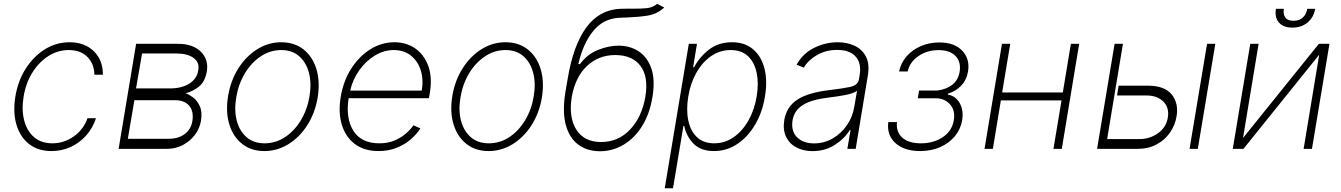

<svg xmlns="http://www.w3.org/2000/svg" viewBox="-20 -773 6963 997"><path d="M247.5 11.4Q176.8 11.4 130.3 -25.6Q83.8 -62.5 65.2 -126.4Q46.5 -190.3 59.7 -271Q72.8 -352.3 113.3 -416.2Q153.8 -480.1 212.9 -516.9Q272 -553.6 340.9 -553.6Q419.4 -553.6 467.2 -506.9Q514.9 -460.2 514.2 -384.9H470.2Q469.1 -441.8 433.8 -477.5Q398.4 -513.1 337 -513.1Q280.5 -513.1 231.5 -482.1Q182.5 -451 148.4 -396.7Q114.3 -342.3 102.6 -271.7Q91.3 -202.4 105.6 -147.4Q120 -92.3 157.3 -60.5Q194.6 -28.8 251.8 -28.8Q312.1 -28.8 362.9 -64.5Q413.7 -100.1 434.3 -159.1H478.3Q462 -108.3 427.7 -69.8Q393.5 -31.2 347.1 -9.9Q300.8 11.4 247.5 11.4Z M595.9 0 686.8 -545.5H903.4Q981.9 -545.5 1022.9 -504.6Q1063.9 -463.8 1054 -402.3Q1044.7 -348.7 1013.1 -323.3Q981.5 -297.9 943.5 -288.7Q959.9 -283.7 981.7 -267.8Q1003.6 -251.8 1017.4 -221.8Q1031.2 -191.8 1023.4 -144.5Q1016.7 -105.8 992.2 -73Q967.7 -40.1 930 -20.1Q892.4 0 845.5 0ZM643.8 -52.2H854.4Q906.2 -52.2 939.1 -76.9Q971.9 -101.6 978.7 -143.1Q987.2 -194.2 962.9 -223.4Q938.6 -252.5 888.5 -252.8H677.9ZM686.4 -313.9H862.2Q923.7 -313.9 963.4 -339.1Q1003.2 -364.3 1009.2 -407.3Q1017.4 -447.8 986.3 -471.4Q955.3 -495 895.2 -495.4H717.7Z M1353 11.4Q1284.8 11.4 1237.7 -25.6Q1190.7 -62.5 1170.8 -127Q1150.9 -191.4 1164.4 -274.5Q1177.9 -355.5 1218 -418.5Q1258.2 -481.5 1316.1 -517.6Q1373.9 -553.6 1440 -553.6Q1508.9 -553.6 1555.9 -516.5Q1603 -479.4 1622.9 -414.8Q1642.8 -350.1 1629.6 -267Q1616.1 -186.4 1576 -123.4Q1535.9 -60.4 1477.8 -24.5Q1419.7 11.4 1353 11.4ZM1353.3 -28.8Q1411.9 -28.8 1460.9 -61.4Q1509.9 -94.1 1543.1 -149.9Q1576.3 -205.6 1587.4 -274.5Q1598.4 -341.3 1584.2 -395.2Q1570 -449.2 1533.4 -481.2Q1496.8 -513.1 1440.7 -513.1Q1382.8 -513.1 1333.6 -480.1Q1284.4 -447.1 1251.1 -391.3Q1217.7 -335.6 1206.7 -267Q1195.3 -200.6 1209.5 -146.5Q1223.7 -92.3 1260.5 -60.5Q1297.2 -28.8 1353.3 -28.8Z M1945.3 11.4Q1871.4 11.4 1822.8 -25.2Q1774.1 -61.8 1755 -125.4Q1735.8 -188.9 1749.3 -270.2Q1762.8 -351.9 1803.3 -415.8Q1843.8 -479.8 1902.5 -516.7Q1961.3 -553.6 2028.8 -553.6Q2089.8 -553.6 2136.2 -521.5Q2182.5 -489.3 2204 -430.2Q2225.5 -371.1 2212 -290.1L2207 -263.1H1790.5Q1774.1 -158.7 1815 -93.7Q1855.8 -28.8 1950.6 -28.8Q1995 -28.8 2029.7 -43.9Q2064.3 -58.9 2088.8 -80.6Q2113.3 -102.3 2126.8 -122.5L2162.6 -106.5Q2146.3 -79.2 2115.8 -51.8Q2085.2 -24.5 2042.3 -6.6Q1999.3 11.4 1945.3 11.4ZM1798.3 -302.6H2170.1Q2180 -361.5 2164.4 -409.3Q2148.8 -457 2112.7 -485.1Q2076.7 -513.1 2024.5 -513.1Q1973.4 -513.1 1926.7 -484.7Q1880 -456.3 1845.9 -408.6Q1811.8 -360.8 1798.3 -302.6Z M2517.4 11.4Q2449.2 11.4 2402.2 -25.6Q2355.1 -62.5 2335.2 -127Q2315.3 -191.4 2328.8 -274.5Q2342.3 -355.5 2382.5 -418.5Q2422.6 -481.5 2480.5 -517.6Q2538.4 -553.6 2604.4 -553.6Q2673.3 -553.6 2720.3 -516.5Q2767.4 -479.4 2787.3 -414.8Q2807.2 -350.1 2794 -267Q2780.5 -186.4 2740.4 -123.4Q2700.3 -60.4 2642.2 -24.5Q2584.2 11.4 2517.4 11.4ZM2517.8 -28.8Q2576.3 -28.8 2625.4 -61.4Q2674.4 -94.1 2707.6 -149.9Q2740.8 -205.6 2751.8 -274.5Q2762.8 -341.3 2748.6 -395.2Q2734.4 -449.2 2697.8 -481.2Q2661.2 -513.1 2605.1 -513.1Q2547.2 -513.1 2498 -480.1Q2448.9 -447.1 2415.5 -391.3Q2382.1 -335.6 2371.1 -267Q2359.7 -200.6 2373.9 -146.5Q2388.1 -92.3 2424.9 -60.5Q2461.6 -28.8 2517.8 -28.8Z M3392.4 -752.8 3429.3 -734Q3391.3 -699.2 3342.2 -691.8Q3293 -684.3 3236.5 -682.2Q3225.5 -681.8 3214.7 -681.5Q3203.8 -681.1 3192.5 -680.4Q3112.2 -675.4 3060.4 -612Q3008.5 -548.7 2983 -440.3H2991.8Q3029.8 -491.8 3085.4 -513.8Q3141 -535.9 3191.8 -535.9Q3251.1 -535.9 3296.3 -506.4Q3341.6 -476.9 3362.2 -417.6Q3382.8 -358.3 3367.9 -268.5Q3353.3 -180.8 3314.1 -118.1Q3274.9 -55.4 3218.4 -21.7Q3161.9 12.1 3095.5 12.4Q3028.1 12.1 2981.9 -22.7Q2935.7 -57.5 2917.6 -126.1Q2899.5 -194.6 2916.2 -296.5L2927.9 -364Q2956 -536.2 3023.8 -629.4Q3091.6 -722.7 3201 -727.3Q3219.1 -728 3235.6 -728Q3252.1 -728 3267 -728Q3308.6 -727.6 3338.8 -730.6Q3369 -733.7 3392.4 -752.8ZM3101.2 -35.5Q3190.3 -35.5 3251.6 -100Q3312.9 -164.4 3331.3 -271.3Q3348 -373.9 3306.1 -430.4Q3264.2 -486.9 3174.7 -487.2Q3088.1 -486.9 3028.1 -430.4Q2968 -373.9 2949.2 -271.3Q2931.8 -165.1 2972.5 -100.3Q3013.1 -35.5 3101.2 -35.5Z M3431.8 204.5 3556.8 -545.5H3599.1L3579.2 -423.7H3584.2Q3611.9 -476.6 3661.2 -515.1Q3710.6 -553.6 3781.2 -553.6Q3847.3 -553.6 3890.3 -517.4Q3933.2 -481.2 3949.6 -417.6Q3965.9 -354 3952.1 -271.3Q3938.6 -188.9 3900.7 -125.2Q3862.9 -61.4 3808.1 -25Q3753.2 11.4 3687.9 11.4Q3618.3 11.4 3581 -27.3Q3543.7 -66.1 3533 -119H3528.8L3474.8 204.5ZM3554 -271.7Q3542.6 -202.1 3554.2 -147Q3565.7 -92 3599.6 -60.4Q3633.5 -28.8 3688.6 -28.8Q3744.3 -28.8 3790.1 -60.9Q3835.9 -93 3866.8 -148.1Q3897.7 -203.1 3909.1 -271.7Q3920.5 -340.2 3909.1 -394.9Q3897.7 -449.6 3864 -481.4Q3830.3 -513.1 3773.8 -513.1Q3718.4 -513.1 3672.8 -481.7Q3627.1 -450.3 3596.2 -395.8Q3565.3 -341.3 3554 -271.7Z M4199.2 11.7Q4152.3 11.7 4116.1 -7.1Q4079.9 -25.9 4062.1 -62.1Q4044.4 -98.4 4052.6 -150.2Q4064.3 -218.4 4119.7 -255.1Q4175.1 -291.9 4286.2 -305Q4349.8 -312.5 4392.4 -321.2Q4435 -329.9 4440.3 -361.2L4443.9 -383.9Q4454.2 -443.2 4423.8 -478.5Q4393.5 -513.8 4327.4 -513.8Q4269.5 -513.8 4223.4 -487.7Q4177.2 -461.6 4154.1 -421.9L4116.5 -437.1Q4149.5 -496.1 4208.1 -524.9Q4266.7 -553.6 4329.9 -553.6Q4378.6 -553.6 4417.8 -535.3Q4457 -517 4476.7 -478.9Q4496.4 -440.7 4486.5 -381L4423.3 0H4380L4396.7 -98.4H4393.5Q4365.1 -52.6 4314.6 -20.4Q4264.2 11.7 4199.2 11.7ZM4207.4 -28.4Q4258.5 -28.4 4302.7 -53.4Q4346.9 -78.5 4377.3 -122.2Q4407.7 -165.8 4416.5 -221.2L4430.4 -301.5Q4411.2 -287.3 4368.1 -279.3Q4324.9 -271.3 4284.8 -266.7Q4193.9 -256 4149.1 -227.8Q4104.4 -199.6 4095.5 -148.8Q4086.6 -93 4118.4 -60.7Q4150.2 -28.4 4207.4 -28.4Z M4592.7 -139.2H4637.8Q4632.1 -88.8 4664.8 -58.8Q4697.4 -28.8 4761.7 -28.8Q4828.5 -28.8 4876.1 -61.1Q4923.7 -93.4 4932.9 -148.8Q4941.1 -199.6 4913.7 -230.5Q4886.4 -261.4 4842.3 -262.8H4745.7L4752.5 -302.9H4846.9Q4895.2 -308.9 4925.6 -333.5Q4956 -358 4963.1 -400.6Q4971.2 -451.3 4941.9 -482.1Q4912.6 -512.8 4854 -512.8Q4794.4 -512.8 4749.3 -481.9Q4704.2 -451 4693.2 -402H4648.8Q4658 -446.7 4687.9 -480.6Q4717.7 -514.6 4761.7 -533.6Q4805.8 -552.6 4856.9 -552.6Q4936.4 -552.6 4976.9 -509.4Q5017.4 -466.3 5006.7 -401.6Q4999.3 -357.6 4970.9 -328.1Q4942.5 -298.7 4903.1 -286.9L4902 -281.6Q4941.8 -275.2 4963.2 -237.9Q4984.7 -200.6 4976.2 -148.8Q4968.4 -101.9 4938.6 -65.9Q4908.7 -29.8 4862.4 -9.2Q4816.1 11.4 4758.2 11.4Q4675.4 11.4 4629.6 -30.2Q4583.8 -71.7 4592.7 -139.2Z M5225.9 -545.5 5183.9 -293H5498.9L5540.8 -545.5H5583.8L5493.6 0H5450.3L5492.2 -251.8H5177.2L5135.7 0H5092.3L5182.9 -545.5Z M5788.7 -328.1H5940.3Q6028.4 -328.1 6064.8 -281.8Q6101.2 -235.4 6089.5 -168.7Q6082.4 -124.3 6056.3 -85.8Q6030.2 -47.2 5987 -23.6Q5943.9 0 5885.7 0H5676.8L5767.8 -545.5H5811.1L5729 -50.8H5894.9Q5952.1 -50.8 5994.1 -81.9Q6036.2 -112.9 6044 -161.6Q6052.9 -213.1 6021.3 -245.2Q5989.7 -277.3 5932.2 -277.3H5780.5ZM6157 0 6247.9 -545.5H6290.8L6199.9 0Z M6434.7 -56.5 6828.5 -545.5H6883.5L6792.6 0H6749.3L6830.3 -489L6436.8 0H6381.4L6472.3 -545.5H6515.6ZM6768.1 -727.3H6809.3Q6801.8 -683.2 6770.1 -656.4Q6738.3 -629.6 6690.7 -629.6Q6643.5 -629.6 6620.7 -656.4Q6598 -683.2 6605.5 -727.3H6646.7Q6642 -699.2 6653.9 -682.2Q6665.8 -665.1 6696.7 -665.1Q6727.6 -665.1 6745.6 -682.2Q6763.5 -699.2 6768.1 -727.3Z"/></svg>

Font: Inter Extra Light  BETA
Style: Italic
Weight: 200
Italic angle: 9.39999°
Designer: Rasmus Andersson
Foundry: rsms
Version: Version 3.011;git-f93a4a705